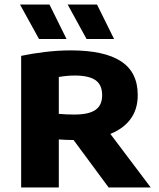

<svg xmlns="http://www.w3.org/2000/svg" viewBox="-20 -824 698 844"><path d="M73 0V-578.5Q120 -588.5 177.5 -595.5Q235 -602.5 291.5 -602.5Q438.5 -602.5 512 -554.5Q585.5 -506.5 585.5 -406Q585.5 -341 551 -297Q516.5 -253 453.2 -230.8Q390 -208.5 303.5 -208.5Q287 -208.5 271 -209.2Q255 -210 238.5 -211V0ZM457.5 0 255 -274H436L642.5 0ZM307.5 -320.5Q370.5 -320.5 399.8 -341Q429 -361.5 429 -405.5Q429 -451.5 399.5 -471.8Q370 -492 308.5 -492Q290.5 -492 272.5 -490.2Q254.5 -488.5 238.5 -485.5V-323.5Q258 -322 272.8 -321.2Q287.5 -320.5 307.5 -320.5ZM360.5 -652.5 277.5 -804H406.5L481.5 -652.5ZM151.5 -652.5 68 -804H197.5L272.5 -652.5Z"/></svg>

Font: Encode Sans SC SemiExpanded
Style: Bold
Weight: 700
Width: 6
Designer: Multiple Designers
Foundry: Impallari Type
Version: Version 3.002